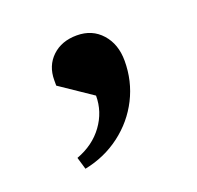

<svg xmlns="http://www.w3.org/2000/svg" viewBox="-63 -198 411 401"><g transform="rotate(-20 142.5 2.0)"><path d="M65 136 57 109Q95 95 116.5 65.5Q138 36 138 0L67 -48V-60Q67 -92 88 -112Q109 -132 143 -132Q177 -132 198 -108.5Q219 -85 219 -48Q219 -3 199.5 35.5Q180 74 145 100.5Q110 127 65 136Z"/></g></svg>

Font: Platypi Light
Style: Regular
Weight: 300
Designer: David Sargent
Foundry: Bolt Cutter Type
Version: Version 1.200